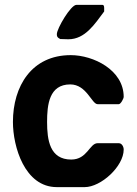

<svg xmlns="http://www.w3.org/2000/svg" viewBox="-20 -760 561 787"><path d="M33 -260C33 -159 81 7 213 7H327C394 7 487 -78 487 -147C487 -158 480 -173 467 -173H380C347 -173 338 -106 272 -106C184 -106 173 -186 173 -260C173 -330 181 -414 268 -414C335 -414 356 -333 380 -333H467C475 -333 487 -356 487 -363C487 -473 363 -534 270 -534C110 -534 33 -407 33 -260ZM213 -620C213 -610 215 -606 227 -600C232 -600 255 -599 260 -599C329 -599 368 -661 407 -713V-723C407 -727 408 -740 400 -740H293C270 -740 213 -643 213 -620Z"/></svg>

Font: Asimov Print
Style: C
Weight: 500
Designer: Google
Version: Version 2.000980: 2014